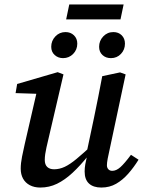

<svg xmlns="http://www.w3.org/2000/svg" viewBox="-20 -829 648 862"><path d="M161 13Q134 13 114 2.5Q94 -8 83.5 -27Q73 -46 73 -72Q73 -96 79 -126Q85 -156 91 -182L150 -438L172 -407L50 -411L57 -452L239 -505L265 -495L196 -199Q192 -182 188.5 -166.5Q185 -151 183 -137Q181 -123 181 -111Q181 -90 192 -79.5Q203 -69 223 -69Q247 -69 270.5 -80Q294 -91 323.5 -115.5Q353 -140 393 -177L398 -130H376Q340 -85 305.5 -53Q271 -21 236 -4Q201 13 161 13ZM435 13Q399 13 379.5 -5Q360 -23 360 -59Q360 -75 363 -92Q366 -109 371 -130H366L402 -300Q412 -347 421 -393.5Q430 -440 439 -487L519 -504L544 -495L472 -157Q467 -136 463.5 -117Q460 -98 460 -87Q460 -76 466.5 -69Q473 -62 484 -62Q502 -62 520.5 -78.5Q539 -95 568 -134L602 -112Q581 -78 556 -49.5Q531 -21 501.5 -4Q472 13 435 13ZM263 -568Q241 -568 225.5 -582Q210 -596 210 -619Q210 -646 228.5 -665.5Q247 -685 274 -685Q297 -685 312 -670.5Q327 -656 327 -633Q327 -606 308.5 -587Q290 -568 263 -568ZM478 -568Q455 -568 440 -582Q425 -596 425 -619Q425 -646 443.5 -665.5Q462 -685 489 -685Q512 -685 526.5 -670.5Q541 -656 541 -633Q541 -606 523 -587Q505 -568 478 -568ZM277 -742 291 -809H535L521 -742Z"/></svg>

Font: Source Serif 4 Medium
Style: Italic
Weight: 500
Italic angle: -12°
Designer: Frank Grießhammer
Foundry: Adobe Systems Incorporated
Version: Version 4.004;hotconv 1.0.116;makeotfexe 2.5.65601